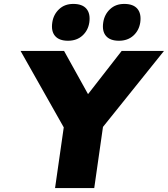

<svg xmlns="http://www.w3.org/2000/svg" viewBox="-20 -960 857 980"><path d="M261 0 311 -349V-300L85 -700H307L479 -390L362 -393L601 -700H817L487 -289L512 -357L461 0ZM587 -752Q542 -752 521 -776.5Q500 -801 507 -846Q513 -886 541.5 -913Q570 -940 614 -940Q660 -940 681 -915.5Q702 -891 696 -846Q690 -805 661 -778.5Q632 -752 587 -752ZM327 -752Q282 -752 261 -776.5Q240 -801 247 -846Q253 -886 281.5 -913Q310 -940 354 -940Q400 -940 421 -915.5Q442 -891 436 -846Q430 -805 401 -778.5Q372 -752 327 -752Z"/></svg>

Font: Lexend ExtBd
Style: Italic
Weight: 800
Italic angle: -8.13011°
Designer: Bonnie Shaver-Troup, Thomas Jockin
Foundry: Lexend
Version: Version 1.007